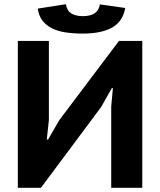

<svg xmlns="http://www.w3.org/2000/svg" viewBox="-20 -895 763 915"><path d="M510 -386 518 -475H513L462 -385L175 0H65V-700H213V-323L203 -230H209L263 -323L547 -700H658V0H510ZM294 -875Q299 -844 320 -831Q341 -818 375 -818Q447 -818 456 -874L577 -857Q565 -792 514 -763.5Q463 -735 374 -735Q330 -735 293 -740.5Q256 -746 228 -760Q200 -774 182.5 -796.5Q165 -819 160 -854Z"/></svg>

Font: PT Sans Caption
Style: Bold
Weight: 700
Designer: A.Korolkova, O.Umpeleva, V.Yefimov
Foundry: ParaType Ltd
Version: Version 2.003W OFL